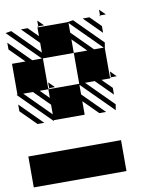

<svg xmlns="http://www.w3.org/2000/svg" viewBox="-99 -778 859 1020"><g transform="rotate(-10 331.0 -268.0)"><path d="M166.7 -161.5 -5.2 -333.3H0V-500H72.9L-5.2 -578.1V-614.6L109.4 -500H161.5L-5.2 -666.7L26 -671.9L166.7 -531.2V-583.3L78.1 -671.9H114.6L166.7 -619.8V-666.7H171.9L166.7 -671.9H171.9V-666.7H328.1L359.4 -671.9L505.2 -526L500 -494.8V-338.5H505.2V-333.3L500 -338.5V-333.3H453.1L505.2 -281.2V-244.8L416.7 -333.3H364.6L505.2 -192.7L500 -161.5L333.3 -328.1V-276L447.9 -161.5H411.5L333.3 -239.6V-166.7H166.7ZM78.1 -161.5 -5.2 -244.8V-281.2L114.6 -161.5ZM505.2 -666.7 500 -671.9H505.2ZM505.2 -578.1 411.5 -671.9H447.9L505.2 -614.6ZM505.2 -338.5H536.5L505.2 -369.8ZM171.9 -338.5V-333.3L166.7 -338.5ZM171.9 -338.5H203.1L171.9 -369.8ZM505.2 -671.9H536.5L505.2 -703.1ZM171.9 -671.9H203.1L171.9 -703.1ZM500 166.7H0V0H500ZM166.7 -197.9V-250L83.3 -333.3H31.2ZM166.7 -286.5V-333.3H328.1H333.3V-500H406.2L333.3 -572.9V-500H166.7V-494.8V-333.3H119.8ZM442.7 -500H494.8L333.3 -661.5V-609.4Z"/></g></svg>

Font: 0xA000-Monochrome
Style: Monochrome
Weight: 400
Version: Version 0.1